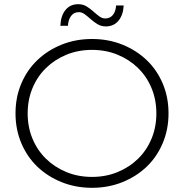

<svg xmlns="http://www.w3.org/2000/svg" viewBox="-20 -891 878 916"><path d="M419 5Q341 5 274 -22Q207 -49 158 -96Q109 -143 81.5 -208.5Q54 -274 54 -350Q54 -427 81.5 -492Q109 -557 158 -604Q207 -651 274 -678Q341 -705 419 -705Q497 -705 564 -678Q631 -651 680 -604Q729 -557 756.5 -492Q784 -427 784 -350Q784 -274 756.5 -208.5Q729 -143 680 -96Q631 -49 564 -22Q497 5 419 5ZM419 -47Q485 -47 541 -70Q597 -93 638.5 -133.5Q680 -174 703 -229.5Q726 -285 726 -350Q726 -415 703 -470.5Q680 -526 638.5 -566.5Q597 -607 541 -630Q485 -653 419 -653Q353 -653 297 -630Q241 -607 199.5 -566.5Q158 -526 135 -470.5Q112 -415 112 -350Q112 -285 135 -229.5Q158 -174 199.5 -133.5Q241 -93 297 -70Q353 -47 419 -47ZM485 -765Q463 -765 445.5 -775.5Q428 -786 413.5 -799Q399 -812 385 -822.5Q371 -833 356 -833Q333 -833 319.5 -815.5Q306 -798 304 -768H268Q270 -816 292.5 -843.5Q315 -871 353 -871Q376 -871 393 -860.5Q410 -850 424.5 -837Q439 -824 453 -813.5Q467 -803 482 -803Q505 -803 518.5 -819.5Q532 -836 534 -865H570Q568 -820 545.5 -792.5Q523 -765 485 -765Z"/></svg>

Font: Montserrat-Alt1 Light
Style: Regular
Weight: 300
Designer: Differentunic
Foundry: Differentunic
Version: Version 7.222